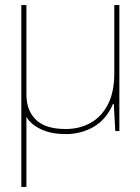

<svg xmlns="http://www.w3.org/2000/svg" viewBox="-20 -516 552 756"><path d="M64 220V-496H84V-144Q84 -81 121.5 -44.5Q159 -8 239 -8Q292 -8 335.5 -31.5Q379 -55 404.5 -104Q430 -153 430 -227V-496H450V0H434L428 -107H425Q399 -46 349.5 -17Q300 12 239 12Q181 12 140.5 -7.5Q100 -27 84 -56V220Z"/></svg>

Font: DM Sans 28pt Thin
Style: Regular
Weight: 250
Version: Version 4.004;gftools[0.9.30]